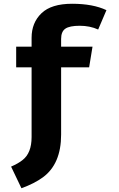

<svg xmlns="http://www.w3.org/2000/svg" viewBox="-20 -779 631 1021"><path d="M39 107Q78 90 100 72Q148 35 148 -50V-421H66V-531H148V-578Q148 -658 200.5 -708.5Q253 -759 363.5 -759Q474 -759 546 -725L502 -622Q458 -642 404 -642Q350 -642 327.5 -626.5Q305 -611 305 -572V-531H472L454 -421H305V-63Q305 93 208 164Q163 197 94 222Z"/></svg>

Font: Fix15 Mono
Style: Bold
Weight: 700
Designer: Carrois Corporate & Edenspiekermann AG
Foundry: Carrois Corporate GbR & Edenspiekermann AG
Version: Version 3.206